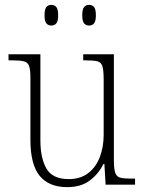

<svg xmlns="http://www.w3.org/2000/svg" viewBox="-20 -759 595 789"><path d="M256 10Q181 10 143 -36.5Q105 -83 105 -184V-439Q105 -473 99.5 -488Q94 -503 78 -507Q62 -511 30 -511H15V-536H146V-183Q146 -109 171 -66Q196 -23 263 -23Q311 -23 343 -48Q375 -73 390.5 -114.5Q406 -156 406 -205V-433Q406 -469 401 -486Q396 -503 380.5 -507Q365 -511 332 -511H322V-536H448V-99Q448 -65 453.5 -49Q459 -33 474 -29Q489 -25 518 -25H535V0H414L409 -85H405Q384 -43 348 -16.5Q312 10 256 10ZM346 -654Q333 -654 325.5 -663Q318 -672 318 -696Q318 -721 325.5 -730Q333 -739 346 -739Q359 -739 366.5 -730Q374 -721 374 -696Q374 -672 366.5 -663Q359 -654 346 -654ZM191 -654Q178 -654 170.5 -663Q163 -672 163 -696Q163 -721 170.5 -730Q178 -739 191 -739Q204 -739 211.5 -730Q219 -721 219 -696Q219 -672 211.5 -663Q204 -654 191 -654Z"/></svg>

Font: Noto Serif Armenian SemiCondensed ExtraLight
Style: Regular
Weight: 200
Width: 4
Designer: Monotype Design Team
Foundry: Monotype Imaging Inc.
Version: Version 2.008; ttfautohint (v1.8.4.7-5d5b)